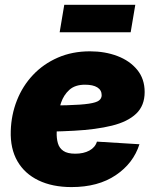

<svg xmlns="http://www.w3.org/2000/svg" viewBox="-20 -760 639 792"><path d="M274.9 11.7Q196.3 11.7 138.9 -15.9Q81.5 -43.5 51.8 -95.2Q22 -147 24.4 -220.2Q26.4 -286.6 49.8 -345.9Q73.2 -405.3 116 -450.7Q158.7 -496.1 218.3 -522.2Q277.8 -548.3 351.1 -548.3Q413.1 -548.3 464.4 -528.8Q515.6 -509.3 546.1 -471.9Q576.7 -434.6 576.7 -380.4Q576.7 -324.2 541.7 -291Q506.8 -257.8 441.7 -241.7Q376.5 -225.6 285.4 -220.7Q194.3 -215.8 81.5 -215.8L99.6 -324.2Q196.8 -324.2 256.1 -325.9Q315.4 -327.6 346.4 -332.3Q377.4 -336.9 388.4 -345.5Q399.4 -354 399.4 -367.2Q399.4 -388.2 381.6 -399.4Q363.8 -410.6 330.6 -410.6Q289.6 -410.6 266.1 -389.4Q242.7 -368.2 231.9 -336.4Q221.2 -304.7 217.8 -271.7Q214.4 -238.8 213.9 -215.3Q212.9 -189.5 218.8 -169.2Q224.6 -148.9 241.5 -137.5Q258.3 -126 290.5 -126Q324.7 -126 348.6 -138.9Q372.6 -151.9 379.9 -175.8L555.2 -165Q530.3 -86.4 457.5 -37.4Q384.8 11.7 274.9 11.7ZM538.1 -740.2 519 -627H226.1L245.1 -740.2Z"/></svg>

Font: Inter 17pt Black
Style: Italic
Weight: 900
Italic angle: -9.3988°
Version: Version 4.001;git-66647c0bb